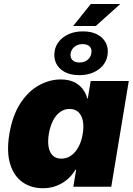

<svg xmlns="http://www.w3.org/2000/svg" viewBox="-20 -952 680 979"><path d="M198.7 7.8Q138.7 7.8 94.7 -23.2Q50.8 -54.2 31.7 -116Q12.7 -177.7 27.8 -269.5Q43.9 -364.3 84.2 -425.8Q124.5 -487.3 178.7 -517.1Q232.9 -546.9 289.6 -546.9Q328.6 -546.9 356 -534.2Q383.3 -521.5 400.6 -499.5Q418 -477.5 424.8 -450.2H427.7L442.4 -539.1H636.7L547.4 0H354L368.2 -86.9H364.7Q348.6 -59.1 324 -37.8Q299.3 -16.6 267.8 -4.4Q236.3 7.8 198.7 7.8ZM293 -143.1Q320.3 -143.1 342.5 -158.7Q364.7 -174.3 380.1 -202.6Q395.5 -231 401.9 -269.5Q408.2 -309.1 402.1 -337.4Q396 -365.7 378.9 -381.1Q361.8 -396.5 334.5 -396.5Q308.1 -396.5 286.6 -381.1Q265.1 -365.7 250.5 -337.4Q235.8 -309.1 229 -269.5Q222.7 -230.5 228 -201.9Q233.4 -173.3 249.8 -158.2Q266.1 -143.1 293 -143.1ZM353 -819.3 442.9 -931.6H593.3L468.3 -819.3ZM383.8 -568.8Q339.8 -568.8 309.6 -585.2Q279.3 -601.6 266.1 -629.4Q252.9 -657.2 258.8 -692.4Q263.7 -721.2 283.2 -743.7Q302.7 -766.1 333.3 -779.1Q363.8 -792 402.8 -792Q447.3 -792 477.3 -775.6Q507.3 -759.3 520.8 -731.2Q534.2 -703.1 527.8 -668.5Q522.9 -639.2 503.4 -616.7Q483.9 -594.2 453.4 -581.5Q422.9 -568.8 383.8 -568.8ZM384.8 -633.3Q409.2 -633.3 425.8 -646.2Q442.4 -659.2 445.8 -680.2Q449.7 -701.7 437.7 -714.4Q425.8 -727.1 401.4 -727.1Q377.4 -727.1 360.8 -714.4Q344.2 -701.7 340.3 -680.2Q336.9 -659.2 348.9 -646.2Q360.8 -633.3 384.8 -633.3Z"/></svg>

Font: Inter 18pt Black
Style: Italic
Weight: 900
Italic angle: -9.3988°
Designer: Rasmus Andersson
Foundry: rsms
Version: Version 4.001;git-66647c0bb